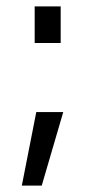

<svg xmlns="http://www.w3.org/2000/svg" viewBox="-20 -456 288 598"><path d="M169 -322V-436H88V-322ZM177 -107 110 122H48L93 -107Z"/></svg>

Font: RazerF5
Style: Regular
Weight: 400
Foundry: Razer Inc.
Version: Version 2